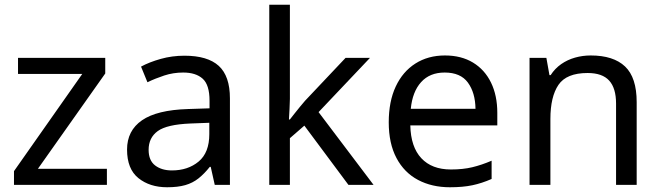

<svg xmlns="http://www.w3.org/2000/svg" viewBox="-20 -780 2787 810"><path d="M431 0H39V-58L327 -468H56V-536H424V-470L140 -68H431Z M758 -545Q856 -545 903 -502Q950 -459 950 -365V0H886L869 -76H865Q842 -47 817.5 -27.5Q793 -8 761.5 1Q730 10 685 10Q612 10 564 -28.5Q516 -67 516 -149Q516 -229 579 -272.5Q642 -316 773 -320L864 -323V-355Q864 -422 835 -448Q806 -474 753 -474Q711 -474 673 -461.5Q635 -449 602 -433L575 -499Q610 -518 658 -531.5Q706 -545 758 -545ZM784 -259Q684 -255 645.5 -227Q607 -199 607 -148Q607 -103 634.5 -82Q662 -61 705 -61Q773 -61 818 -98.5Q863 -136 863 -214V-262Z M1203 -363Q1203 -347 1201.5 -321Q1200 -295 1199 -276H1203Q1209 -284 1221 -299Q1233 -314 1245.5 -329.5Q1258 -345 1267 -355L1438 -536H1541L1324 -307L1556 0H1450L1264 -250L1203 -197V0H1116V-760H1203Z M1857 -546Q1926 -546 1975.5 -516Q2025 -486 2051.5 -431.5Q2078 -377 2078 -304V-251H1711Q1713 -160 1757.5 -112.5Q1802 -65 1882 -65Q1933 -65 1972.5 -74.5Q2012 -84 2054 -102V-25Q2013 -7 1973 1.5Q1933 10 1878 10Q1802 10 1743.5 -21Q1685 -52 1652.5 -113.5Q1620 -175 1620 -264Q1620 -352 1649.5 -415Q1679 -478 1732.5 -512Q1786 -546 1857 -546ZM1856 -474Q1793 -474 1756.5 -433.5Q1720 -393 1713 -321H1986Q1985 -389 1954 -431.5Q1923 -474 1856 -474Z M2472 -546Q2568 -546 2617 -499.5Q2666 -453 2666 -349V0H2579V-343Q2579 -408 2550 -440Q2521 -472 2459 -472Q2370 -472 2336 -422Q2302 -372 2302 -278V0H2214V-536H2285L2298 -463H2303Q2321 -491 2347.5 -509.5Q2374 -528 2406 -537Q2438 -546 2472 -546Z"/></svg>

Font: Noto Sans Thaana
Style: Regular
Weight: 400
Designer: Monotype Design Team
Foundry: Monotype Imaging Inc.
Version: Version 2.001